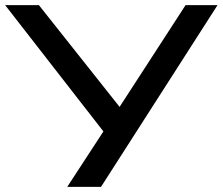

<svg xmlns="http://www.w3.org/2000/svg" viewBox="-25 -725 864 745"><path d="M236 0 388 -233 391 -196 -5 -705H126L444 -304H435L695 -705H819L367 0Z"/></svg>

Font: Nunito Sans 7pt Expanded Medium
Style: Regular
Weight: 500
Width: 7
Designer: Vernon Adams
Foundry: Vernon Adams
Version: Version 3.101;gftools[0.9.27]